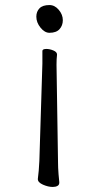

<svg xmlns="http://www.w3.org/2000/svg" viewBox="-20 -531 390 761"><path d="M229 -451Q229 -430 216 -415.5Q203 -401 176 -401Q157 -401 140.5 -421.5Q124 -442 124 -465Q124 -485 136.5 -498Q149 -511 176 -511Q197 -511 213 -492Q229 -473 229 -451ZM215 193Q215 202 207.5 206Q200 210 189 210Q171 210 150.5 201Q130 192 130 179V178Q132 162 133.5 145.5Q135 129 136 107L148 -279V-329Q148 -337 164 -337Q177 -337 191.5 -331Q206 -325 206 -315V-314Q205 -307 204.5 -296Q204 -285 204 -275L210 112Q210 133 212 159Q214 185 215 191Z"/></svg>

Font: Klee One SemiBold
Style: Regular
Weight: 600
Designer: Fontworks Inc.
Foundry: Fontworks Inc.
Version: Version 1.00;January 12, 2022;FontCreator 13.0.0.2683 64-bit